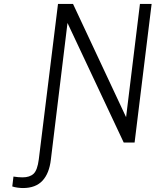

<svg xmlns="http://www.w3.org/2000/svg" viewBox="-20 -720 831 970"><path d="M96 230Q84 230 69 228Q54 226 42 222L48 172Q60 174 72 175Q84 176 94 176Q130 176 149.5 158Q169 140 176 85L273 -700H349L617 -128L687 -700H746L660 0H605L321 -604L237 86Q229 156 194.5 193Q160 230 96 230Z"/></svg>

Font: Inclusive Sans Light
Style: Italic
Weight: 300
Italic angle: -7°
Designer: Olivia King
Foundry: Olivia King
Version: Version 2.004